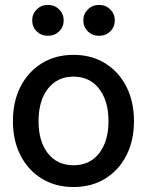

<svg xmlns="http://www.w3.org/2000/svg" viewBox="-20 -751 600 783"><path d="M279.8 11.7Q206.1 11.7 150.4 -22.5Q94.7 -56.6 63.7 -117.2Q32.7 -177.7 32.7 -256.8Q32.7 -336.9 63.7 -397.7Q94.7 -458.5 150.4 -492.9Q206.1 -527.3 279.8 -527.3Q353.5 -527.3 408.9 -492.9Q464.4 -458.5 495.4 -397.7Q526.4 -336.9 526.4 -256.8Q526.4 -177.7 495.4 -117.2Q464.4 -56.6 408.9 -22.5Q353.5 11.7 279.8 11.7ZM279.8 -77.1Q346.2 -77.1 384.3 -126Q422.4 -174.8 422.4 -256.8Q422.4 -339.8 384 -389.2Q345.7 -438.5 279.8 -438.5Q213.9 -438.5 175.5 -389.4Q137.2 -340.3 137.2 -256.8Q137.2 -174.3 175.3 -125.7Q213.4 -77.1 279.8 -77.1ZM384.3 -605Q356.9 -605 338.4 -623Q319.8 -641.1 319.8 -668Q319.8 -694.3 338.4 -712.6Q356.9 -731 384.3 -731Q411.1 -731 429.7 -712.6Q448.2 -694.3 448.2 -668Q448.2 -641.1 429.7 -623Q411.1 -605 384.3 -605ZM175.3 -605Q148.4 -605 129.9 -623Q111.3 -641.1 111.3 -668Q111.3 -694.3 129.9 -712.6Q148.4 -731 175.3 -731Q202.6 -731 221.2 -712.6Q239.7 -694.3 239.7 -668Q239.7 -641.1 221.2 -623Q202.6 -605 175.3 -605Z"/></svg>

Font: Inter Display Medium
Style: Regular
Weight: 500
Designer: Rasmus Andersson
Foundry: rsms
Version: Version 4.001;git-9221beed3